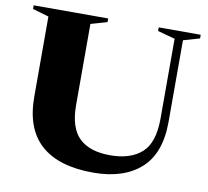

<svg xmlns="http://www.w3.org/2000/svg" viewBox="-80 -804 979 905"><g transform="rotate(10 409.5 -351.0)"><path d="M691 -293V-675L608 -697.5V-715H809V-697.5L731 -675V-285Q731 -133 649 -60Q567 13 422 13Q257 13 172 -62.5Q87 -138 87 -291.5V-675L9.5 -697.5V-715H366V-697.5L288 -675V-287Q288 -178.5 338 -130Q388 -81.5 486.5 -81.5Q583.5 -81.5 637.2 -129.2Q691 -177 691 -293Z"/></g></svg>

Font: Newsreader Display
Style: Bold
Weight: 700
Designer: Hugues Gentile
Foundry: Production Type
Version: Version 1.001